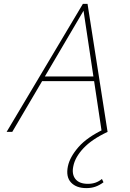

<svg xmlns="http://www.w3.org/2000/svg" viewBox="-20 -678 666 987"><path d="M503 0 407 -639H419L43 0H14L406 -658H430L533 0ZM180 -261 193 -285H472L479 -261ZM424 289Q372 289 345 260Q318 231 329 177Q339 129 383.5 78Q428 27 517 -15L533 0Q452 38 409 84Q366 130 357 176Q348 217 367.5 242Q387 267 432 267Q453 267 470.5 261Q488 255 504 242L512 259Q492 274 471 281.5Q450 289 424 289Z"/></svg>

Font: Ysabeau Infant Thin
Style: Italic
Weight: 250
Italic angle: -12°
Designer: Christian Thalmann (Catharsis Fonts)
Version: Version 2.001;gftools[0.9.30]; featfreeze: ss01,ss02,lnum